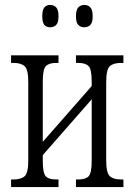

<svg xmlns="http://www.w3.org/2000/svg" viewBox="-20 -761 547 781"><path d="M323 -650Q308 -650 298.5 -659.5Q289 -669 289 -695Q289 -721 298.5 -731Q308 -741 323 -741Q338 -741 347.5 -731Q357 -721 357 -695Q357 -669 347.5 -659.5Q338 -650 323 -650ZM184 -650Q169 -650 160.5 -659.5Q152 -669 152 -695Q152 -721 160.5 -731Q169 -741 184 -741Q199 -741 208.5 -731Q218 -721 218 -695Q218 -669 208.5 -659.5Q199 -650 184 -650ZM25 0V-31H35Q66 -31 80.5 -44.5Q95 -58 95 -109V-427Q95 -478 80.5 -491.5Q66 -505 35 -505H25V-536H218V-505H208Q179 -505 166.5 -492Q154 -479 154 -429V-184L353 -411V-429Q353 -479 340.5 -492Q328 -505 299 -505H289V-536H482V-505H472Q441 -505 426.5 -491.5Q412 -478 412 -427V-109Q412 -58 426.5 -44.5Q441 -31 472 -31H482V0H289V-31H299Q328 -31 340.5 -44Q353 -57 353 -107V-357L154 -130V-107Q154 -57 166 -44Q178 -31 208 -31H218V0Z"/></svg>

Font: Noto Serif ExtraCondensed Light
Style: Regular
Weight: 300
Width: 2
Designer: Monotype Design Team
Foundry: Monotype Imaging Inc.
Version: Version 2.014; ttfautohint (v1.8.4.7-5d5b)